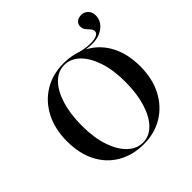

<svg xmlns="http://www.w3.org/2000/svg" viewBox="-186 -842 999 999"><g transform="rotate(-45 313.5 -342.0)"><path d="M492.7 -547.6Q477.4 -547.6 458.9 -550Q440.3 -552.4 416.9 -558.1L409.7 -566.9Q433.1 -561.3 450.8 -558.5Q468.5 -555.6 489.5 -555.6Q516.9 -555.6 532.7 -563.3Q548.4 -571 548.4 -583.9Q548.4 -596.8 539.1 -606.9Q529.8 -616.9 520.6 -628.2Q511.3 -639.5 511.3 -656.5Q511.3 -673.4 523.8 -684.3Q536.3 -695.2 556.5 -695.2Q579.8 -695.2 594.8 -679.8Q609.7 -664.5 609.7 -639.5Q609.7 -600.8 576.6 -574.2Q543.5 -547.6 492.7 -547.6ZM312.9 11.3Q231.5 11.3 169.8 -24.6Q108.1 -60.5 74.2 -126.2Q40.3 -191.9 40.3 -282.3Q40.3 -371.8 75 -439.1Q109.7 -506.5 171.4 -544.4Q233.1 -582.3 313.7 -582.3Q395.2 -582.3 456.9 -546.4Q518.5 -510.5 552.4 -444.8Q586.3 -379 586.3 -288.7Q586.3 -199.2 551.6 -131.9Q516.9 -64.5 455.2 -26.6Q393.5 11.3 312.9 11.3ZM315.3 2.4Q362.1 2.4 398 -33.9Q433.9 -70.2 454 -135.5Q474.2 -200.8 474.2 -286.3Q474.2 -375 452.4 -439.1Q430.6 -503.2 394 -538.3Q357.3 -573.4 311.3 -573.4Q264.5 -573.4 228.6 -537.1Q192.7 -500.8 172.6 -435.9Q152.4 -371 152.4 -284.7Q152.4 -196.8 174.2 -132.3Q196 -67.7 233.1 -32.7Q270.2 2.4 315.3 2.4Z"/></g></svg>

Font: Playfair 144pt SemiCondensed SemiBold
Style: Regular
Weight: 600
Width: 4
Designer: Claus Eggers Sørensen
Foundry: Claus Eggers Sørensen
Version: Version 2.203